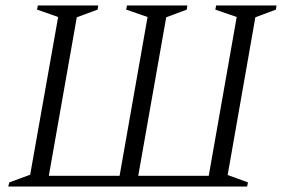

<svg xmlns="http://www.w3.org/2000/svg" viewBox="-20 -680 1038 700"><path d="M338 -660 336 -645 260 -617 158 -39H416L518 -618L440 -645L443 -660H663L661 -645L586 -617L484 -39H741L843 -618L765 -645L768 -660H988L986 -645L911 -617L810 -42L884 -15L881 0H10L14 -15L90 -43L192 -618L115 -645L118 -660Z"/></svg>

Font: Spectral SC Light
Style: Italic
Weight: 300
Italic angle: -10°
Designer: Jean-Baptiste Levee
Foundry: Production Type
Version: Version 2.001